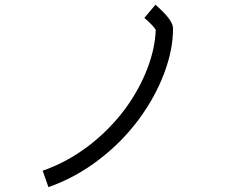

<svg xmlns="http://www.w3.org/2000/svg" viewBox="-20 -766 1040 811"><path d="M160.2 -44.9Q261.7 -80.1 351.6 -147.9Q441.4 -215.8 509.8 -307.6Q569.3 -389.6 602.5 -476.6Q635.7 -563.5 637.7 -640.6Q626 -659.2 589.8 -690.4L636.7 -746.1Q653.3 -731.4 669.9 -714.8Q710.9 -672.9 710.9 -645.5Q710.9 -555.7 673.3 -456.1Q635.7 -356.4 568.4 -264.6Q497.1 -168 403.3 -95.7Q301.8 -16.6 184.6 24.4Z"/></svg>

Font: irohakakuC Regular
Style: Regular
Weight: 400
Designer: [Source Han Sans]
Ryoko NISHIZUKA Ë•øÂ°öÊ∂ºÂ≠ê (kana & ideographs); Paul D. Hunt (Latin, Greek & Cyrillic); Wenlong ZHAN
Version: Version 1.001.20160904